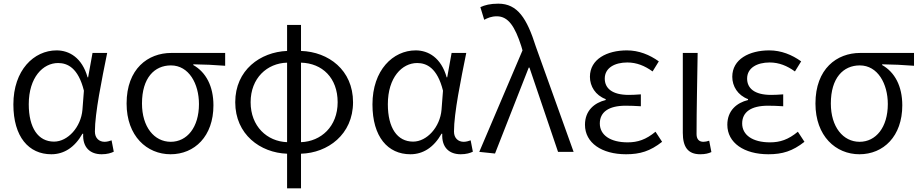

<svg xmlns="http://www.w3.org/2000/svg" viewBox="-20 -829 5022 1048"><path d="M260 13C330 13 388 -25 430 -99H434C430 -23 473 13 535 13C565 13 587 6 601 -1L589 -63C578 -59 564 -55 551 -55C521 -55 498 -75 498 -111C498 -213 536 -396 565 -540H485L461 -407H458C428 -514 358 -554 289 -554C165 -554 53 -446 53 -259C53 -82 137 13 260 13ZM275 -56C188 -56 137 -131 137 -260C137 -407 215 -485 297 -485C348 -485 407 -459 438 -334L430 -230C422 -135 350 -56 275 -56Z M911 13C1042 13 1145 -85 1145 -254C1145 -359 1104 -435 1035 -474V-478C1096 -477 1147 -475 1209 -470V-540H915C788 -540 671 -454 671 -264C671 -86 782 13 911 13ZM912 -55C822 -55 755 -136 755 -264C755 -404 823 -472 913 -472C1011 -472 1066 -372 1066 -261C1066 -134 1001 -55 912 -55Z M1623 -487C1739 -484 1823 -404 1823 -271C1823 -138 1732 -57 1623 -53ZM1547 -53C1438 -57 1348 -139 1348 -271C1348 -403 1438 -484 1547 -487ZM1623 -693H1547V-551C1401 -545 1264 -447 1264 -271C1264 -95 1401 5 1547 10V199H1623V10C1769 6 1907 -95 1907 -271C1907 -447 1773 -546 1623 -551Z M2220 13C2290 13 2348 -25 2390 -99H2394C2390 -23 2433 13 2495 13C2525 13 2547 6 2561 -1L2549 -63C2538 -59 2524 -55 2511 -55C2481 -55 2458 -75 2458 -111C2458 -213 2496 -396 2525 -540H2445L2421 -407H2418C2388 -514 2318 -554 2249 -554C2125 -554 2013 -446 2013 -259C2013 -82 2097 13 2220 13ZM2235 -56C2148 -56 2097 -131 2097 -260C2097 -407 2175 -485 2257 -485C2308 -485 2367 -459 2398 -334L2390 -230C2382 -135 2310 -56 2235 -56Z M2682 9 2866 -460H2870L3026 0H3111L2905 -574C2856 -729 2805 -809 2700 -809C2655 -809 2626 -801 2602 -790L2623 -721C2642 -731 2662 -740 2692 -740C2755 -740 2791 -683 2825 -578L2832 -554L2596 0Z M3397 13C3474 13 3529 -4 3594 -55L3558 -110C3506 -67 3461 -52 3406 -52C3311 -52 3254 -92 3254 -155C3254 -217 3302 -252 3395 -252C3421 -252 3446 -251 3478 -249V-314C3451 -312 3432 -311 3412 -311C3320 -311 3281 -348 3281 -400C3281 -459 3336 -488 3404 -488C3455 -488 3499 -470 3542 -439L3576 -494C3526 -530 3467 -554 3402 -554C3293 -554 3200 -506 3200 -410C3200 -358 3230 -309 3286 -288V-283C3225 -268 3173 -226 3173 -148C3173 -49 3265 13 3397 13Z M3802 13C3830 13 3848 8 3863 1L3851 -61C3839 -57 3829 -55 3819 -55C3797 -55 3782 -68 3782 -97C3782 -234 3786 -391 3788 -540H3707V-104C3707 -28 3734 13 3802 13Z M4174 13C4251 13 4306 -4 4371 -55L4335 -110C4283 -67 4238 -52 4183 -52C4088 -52 4031 -92 4031 -155C4031 -217 4079 -252 4172 -252C4198 -252 4223 -251 4255 -249V-314C4228 -312 4209 -311 4189 -311C4097 -311 4058 -348 4058 -400C4058 -459 4113 -488 4181 -488C4232 -488 4276 -470 4319 -439L4353 -494C4303 -530 4244 -554 4179 -554C4070 -554 3977 -506 3977 -410C3977 -358 4007 -309 4063 -288V-283C4002 -268 3950 -226 3950 -148C3950 -49 4042 13 4174 13Z M4671 13C4802 13 4905 -85 4905 -254C4905 -359 4864 -435 4795 -474V-478C4856 -477 4907 -475 4969 -470V-540H4675C4548 -540 4431 -454 4431 -264C4431 -86 4542 13 4671 13ZM4672 -55C4582 -55 4515 -136 4515 -264C4515 -404 4583 -472 4673 -472C4771 -472 4826 -372 4826 -261C4826 -134 4761 -55 4672 -55Z"/></svg>

Font: Noto Sans CJK JP DemiLight
Style: Regular
Weight: 350
Designer: Ryoko NISHIZUKA (kana & ideographs); Paul D. Hunt (Latin, Greek & Cyrillic); Wenlong ZHANG (bopomofo); Sandoll Communica
Foundry: Adobe Systems Incorporated
Version: Version 1.004;PS 1.004;hotconv 1.0.82;makeotf.lib2.5.63406